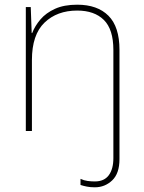

<svg xmlns="http://www.w3.org/2000/svg" viewBox="-20 -558 613 818"><path d="M384 240Q365 240 350 237Q335 234 323 230V204Q338 211 353.5 213Q369 215 384 215Q424 215 443.5 188.5Q463 162 463 116V-345Q463 -433 422.5 -473Q382 -513 309 -513Q223 -513 169.5 -461.5Q116 -410 116 -302V0H90V-528H111L115 -417H117Q129 -448 152.5 -475.5Q176 -503 214.5 -520.5Q253 -538 309 -538Q395 -538 442 -491Q489 -444 489 -346V120Q489 181 458 210.5Q427 240 384 240Z"/></svg>

Font: Noto Sans Gujarati Thin
Style: Regular
Weight: 100
Designer: Jelle Bosma - Monotype Design Team, Universal Thirst
Foundry: Monotype Imaging Inc.
Version: Version 2.106; ttfautohint (v1.8.4.7-5d5b)